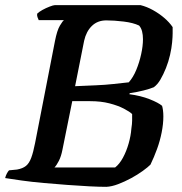

<svg xmlns="http://www.w3.org/2000/svg" viewBox="-31 -724 704 744"><path d="M381 0Q355 0 315 -2Q275 -4 229 -7.5Q183 -11 137.5 -15Q92 -19 53 -24.5Q14 -30 -11 -34Q-9 -43 -4.5 -51.5Q0 -60 4 -64L35 -67Q57 -71 69.5 -81Q82 -91 90 -112.5Q98 -134 105 -170L182 -565Q190 -606 201 -624.5Q212 -643 217 -646H119Q117 -651 114.5 -657Q112 -663 113 -671Q120 -678 133.5 -685.5Q147 -693 161.5 -698.5Q176 -704 181 -704H514Q538 -698 561.5 -685Q585 -672 605 -655Q625 -638 638 -619Q638 -607 638 -594.5Q638 -582 636 -560Q634 -538 628 -511.5Q622 -485 612 -460Q602 -435 590.5 -415.5Q579 -396 565 -386Q551 -380 525.5 -373.5Q500 -367 472 -363L470 -359Q515 -353 549 -339.5Q583 -326 597 -314Q599 -308 600.5 -297Q602 -286 602 -273Q602 -244 595.5 -211Q589 -178 577.5 -146.5Q566 -115 552 -86Q542 -76 522 -61.5Q502 -47 477 -33.5Q452 -20 427 -10.5Q402 -1 381 0ZM180 -75H415Q432 -88 445.5 -113Q459 -138 467.5 -168Q476 -198 478 -225Q481 -245 481 -256.5Q481 -268 481 -282Q472 -291 449 -303Q426 -315 393 -323.5Q360 -332 318 -332H249L211 -144Q206 -118 197 -100.5Q188 -83 180 -75ZM260 -390Q305 -392 341 -393.5Q377 -395 408.5 -398.5Q440 -402 468 -405Q485 -424 497 -453Q509 -482 516 -514Q523 -546 523 -572Q523 -589 519.5 -602.5Q516 -616 508 -625Q485 -636 448 -640.5Q411 -645 381 -645Q347 -645 325 -623.5Q303 -602 295 -566Z"/></svg>

Font: Texturina Medium 12pt SemiBold
Style: Italic
Weight: 600
Italic angle: -11°
Version: Version 1.002